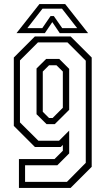

<svg xmlns="http://www.w3.org/2000/svg" viewBox="-20 -718 523 938"><path d="M72.5 200V59H246.5L287 18.5V-10L277 0H150.5L47.5 -103V-437L150.5 -540H325L428 -437V97L325 200ZM102.5 170.5H307L399 77.5V-421.5L309.5 -511H165.5L77.5 -423V-120L167.5 -30.5H268.5L318 -80V31.5L260 89.5H102.5ZM207.5 -111.5 158.5 -160V-383.5L205.5 -430H269.5L318 -381.5V-181.5L247.5 -111.5ZM219.5 -141.5H237L287 -191.5V-368.5L256 -399H219.5L189 -368.5V-172ZM172.5 -698H298.5L410.5 -556H272L235.5 -610L199 -556H60.5ZM187.5 -675.5 113.5 -580.5H186.5L227 -639.5H243L284 -580.5H357L283 -675.5Z"/></svg>

Font: Tourney Condensed Light
Style: Regular
Weight: 300
Width: 3
Designer: Tyler Finck
Foundry: Etcetera Type Co
Version: Version 1.010; ttfautohint (v1.8.3)